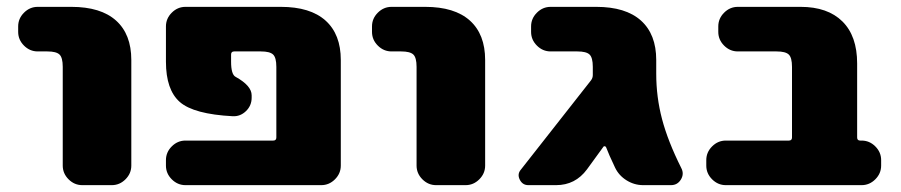

<svg xmlns="http://www.w3.org/2000/svg" viewBox="-20 -540 2628 560"><path d="M188 -520Q274 -520 318.5 -480Q363 -440 363 -365V-57Q363 -34 346 -17Q329 0 306 0H220Q197 0 180 -17Q163 -34 163 -57V-345Q163 -372 153.5 -381Q144 -390 118 -390H90Q67 -390 50 -407Q33 -424 33 -447V-463Q33 -486 50 -503Q67 -520 90 -520Z M799 -520Q885 -520 929.5 -480Q974 -440 974 -365V-57Q974 -34 957 -17Q940 0 917 0H521Q498 0 481 -17Q464 -34 464 -57V-73Q464 -96 481 -113Q498 -130 521 -130H777Q786 -130 786 -139V-345Q786 -372 776.5 -381Q767 -390 741 -390H663Q654 -390 654 -381V-360Q654 -323 667 -316Q714 -290 714 -262V-255Q714 -232 697.5 -216Q681 -200 659 -201Q545 -207 504.5 -242.5Q464 -278 464 -360V-463Q464 -486 481 -503Q498 -520 521 -520Z M1220 -520Q1306 -520 1350.5 -480Q1395 -440 1395 -365V-57Q1395 -34 1378 -17Q1361 0 1338 0H1252Q1229 0 1212 -17Q1195 -34 1195 -57V-345Q1195 -372 1185.5 -381Q1176 -390 1150 -390H1122Q1099 -390 1082 -407Q1065 -424 1065 -447V-463Q1065 -486 1082 -503Q1099 -520 1122 -520Z M1894 -325Q1894 -257 1911 -192.5Q1928 -128 1967 -50Q1976 -33 1966 -16.5Q1956 0 1937 0H1856Q1830 0 1807.5 -14Q1785 -28 1774 -51Q1755 -91 1748 -110Q1747 -113 1744 -113.5Q1741 -114 1740 -112L1692 -46Q1658 0 1602 0H1521Q1504 0 1496 -16Q1488 -32 1499 -45L1704 -306Q1709 -313 1709 -321V-345Q1709 -372 1699.5 -381Q1690 -390 1664 -390H1586Q1563 -390 1546 -407Q1529 -424 1529 -447V-463Q1529 -486 1546 -503Q1563 -520 1586 -520H1719Q1805 -520 1849.5 -480Q1894 -440 1894 -365Z M2493 -130Q2516 -130 2533 -113Q2550 -96 2550 -73V-57Q2550 -34 2533 -17Q2516 0 2493 0H2097Q2074 0 2057 -17Q2040 -34 2040 -57V-73Q2040 -96 2057 -113Q2074 -130 2097 -130H2281Q2290 -130 2290 -139V-345Q2290 -372 2280.5 -381Q2271 -390 2245 -390H2132Q2109 -390 2092 -407Q2075 -424 2075 -447V-463Q2075 -486 2092 -503Q2109 -520 2132 -520H2315Q2394 -520 2437 -477.5Q2480 -435 2480 -355V-139Q2480 -130 2489 -130Z"/></svg>

Font: Rounded Mplus 1c Black
Style: Regular
Weight: 900
Version: Version 1.059.20150529